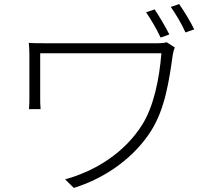

<svg xmlns="http://www.w3.org/2000/svg" viewBox="-20 -874 1040 941"><path d="M738 -828 696 -814C719 -780 749 -730 767 -690L810 -705C791 -743 760 -795 738 -828ZM858 -854 817 -840C841 -806 870 -758 889 -715L932 -730C912 -771 881 -821 858 -854ZM837 -641 797 -667C785 -663 767 -662 753 -662C705 -662 248 -662 218 -662C177 -662 145 -662 121 -664C123 -645 124 -628 124 -607C124 -568 124 -419 124 -392C124 -378 124 -360 122 -339H179C177 -360 177 -378 177 -392C177 -419 177 -585 177 -613C248 -613 718 -613 771 -613C761 -488 734 -351 674 -258C590 -128 454 -38 299 5L342 47C503 -3 640 -106 720 -232C789 -340 809 -480 827 -607C828 -614 833 -634 837 -641Z"/></svg>

Font: GenYoGothic2 TW L
Style: Regular
Weight: 300
Version: Version 2.100;PS 2.1;hotconv 16.6.51;makeotf.lib2.5.65220 DE